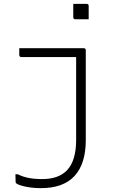

<svg xmlns="http://www.w3.org/2000/svg" viewBox="-20 -776 640 996"><path d="M414 -526Q425 -526 425 -515V-49Q425 73 367 136.5Q309 200 192 200Q149 200 111.5 192Q74 184 63 174Q61 172 61 166Q61 156 60.5 147Q60 138 60 128H72Q98 141 128.5 147Q159 153 199 153Q282 153 326 109Q375 59 375 -50V-480H91Q80 -480 80 -491V-526ZM360 -756H429Q440 -756 440 -745V-676H371Q360 -676 360 -687Z"/></svg>

Font: Recursive Mn Lnr St Lt
Style: Regular
Weight: 300
Monospace: yes
Version: Version 1.079;hotconv 1.0.112;makeotfexe 2.5.65598; ttfautoh